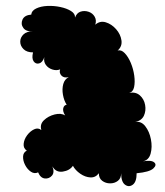

<svg xmlns="http://www.w3.org/2000/svg" viewBox="-20 -607 554 645"><path d="M439 -25Q439 4 426 13.5Q413 23 400 13.5Q387 4 387 -25Q387 -8 376 0.5Q365 9 350 9Q335 9 323.5 0.5Q312 -8 312 -25Q301 -10 283.5 -11Q266 -12 249.5 -23.5Q233 -35 225 -50Q214 -34 191 -30.5Q168 -27 156 -48Q164 -28 154.5 -17Q145 -6 130.5 -7.5Q116 -9 108 -28Q96 -22 84 -30Q72 -38 64.5 -52.5Q57 -67 57.5 -81Q58 -95 70 -101Q58 -109 59.5 -124Q61 -139 71 -152.5Q81 -166 94.5 -172.5Q108 -179 119 -170Q113 -189 127.5 -203Q142 -217 163.5 -222.5Q185 -228 199 -219Q190 -233 192.5 -243.5Q195 -254 204 -255Q195 -269 191.5 -288.5Q188 -308 192.5 -324.5Q197 -341 211 -348Q195 -344 186.5 -353Q178 -362 182 -374Q170 -369 156 -373.5Q142 -378 134 -389Q126 -400 129 -415Q123 -397 111.5 -394Q100 -391 93 -401Q86 -411 91 -431Q70 -431 59 -442Q48 -453 48 -467Q48 -481 59 -491.5Q70 -502 91 -502Q68 -500 58.5 -513Q49 -526 55.5 -541Q62 -556 85 -558Q86 -571 101.5 -578.5Q117 -586 139 -587Q161 -588 182.5 -583.5Q204 -579 218.5 -570Q233 -561 232 -548Q238 -564 251 -568Q264 -572 277.5 -567.5Q291 -563 298 -551Q305 -539 300 -524Q316 -538 335.5 -532Q355 -526 370 -509Q385 -492 388 -471.5Q391 -451 375 -437Q387 -441 399 -428.5Q411 -416 419.5 -395.5Q428 -375 431 -353Q434 -331 430.5 -314.5Q427 -298 414 -295Q436 -299 450 -286.5Q464 -274 467.5 -254.5Q471 -235 463.5 -218.5Q456 -202 434 -197Q454 -201 468 -183Q482 -165 487 -139Q492 -113 486 -91Q480 -69 460 -65Q488 -70 498 -61.5Q508 -53 495 -41Q482 -29 439 -25Z"/></svg>

Font: Rubik Bubbles
Style: Regular
Weight: 400
Designer: Hubert and Fischer, NaN
Foundry: Hubert and Fischer, NaN
Version: Version 2.200